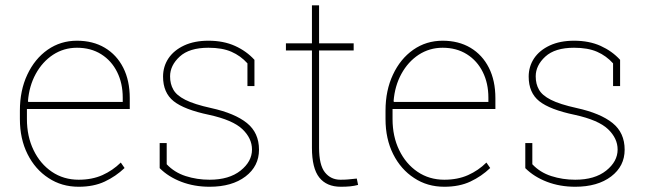

<svg xmlns="http://www.w3.org/2000/svg" viewBox="-20 -691 2435 721"><path d="M275.4 10.3Q211.4 10.3 162.1 -22.5Q112.3 -54.7 83.5 -112.1Q54.7 -169.4 54.7 -244.1V-275.4Q54.7 -351.6 82.5 -410.6Q110.4 -470.2 158.9 -504.2Q207.5 -538.1 269 -538.1Q329.1 -538.1 373.5 -511.7Q418.5 -484.9 442.9 -436.5Q467.3 -388.2 467.3 -322.3V-281.7H81.1V-244.1Q81.1 -178.7 106 -127.4Q130.9 -75.7 174.8 -45.9Q218.8 -16.1 275.4 -16.1Q325.7 -16.1 364.5 -33.4Q403.3 -50.8 433.6 -80.6L447.8 -60.1Q415 -28.8 373.5 -9.3Q332 10.3 275.4 10.3ZM85 -311 86.4 -308.1H440.9V-324.2Q440.9 -378.4 419.9 -420.4Q398.9 -462.9 360.1 -487.3Q321.3 -511.7 269 -511.7Q219.7 -511.7 179.2 -485.4Q139.2 -459 114.3 -413.6Q89.4 -368.2 85 -311Z M767.1 10.3Q709.5 10.3 660.9 -8.3Q612.3 -26.9 579.6 -59.6V-153.8H606V-74.2Q634.8 -43.5 677.2 -29.8Q719.7 -16.1 767.1 -16.1Q840.3 -16.1 883.3 -50.3Q926.3 -84.5 926.3 -129.4Q926.3 -171.4 890.4 -205.8Q854.5 -240.2 765.1 -259.8Q671.9 -279.3 632.1 -311Q592.3 -342.8 592.3 -403.3Q592.3 -441.4 612.8 -472.2Q633.3 -502.4 671.6 -520.3Q710 -538.1 762.7 -538.1Q819.3 -538.1 862.5 -518.6Q905.8 -499 935.5 -466.3V-367.7H909.2V-453.1Q883.8 -481.4 849.1 -496.6Q814.5 -511.7 762.7 -511.7Q690.9 -511.7 654.8 -478.5Q618.7 -445.3 618.7 -404.3Q618.7 -375.5 630.9 -354.5Q642.6 -333 675.8 -316.2Q709 -299.3 772.9 -285.2Q861.8 -265.6 907.2 -229Q952.6 -192.4 952.6 -128.9Q952.6 -66.9 901.9 -28.3Q851.1 10.3 767.1 10.3Z M1259.8 10.3Q1206.5 10.3 1179 -24.4Q1151.4 -59.1 1151.4 -136.2V-501.5H1053.7V-528.3H1151.4V-670.9H1178.2V-528.3H1308.1V-501.5H1178.2V-136.2Q1178.2 -71.3 1200.2 -43.7Q1222.2 -16.1 1258.3 -16.1Q1273.9 -16.1 1286.1 -17.1Q1298.3 -18.1 1319.8 -20.5L1324.7 3.4Q1310.1 7.3 1294.7 8.8Q1279.3 10.3 1259.8 10.3Z M1648.4 10.3Q1584.5 10.3 1535.2 -22.5Q1485.4 -54.7 1456.5 -112.1Q1427.7 -169.4 1427.7 -244.1V-275.4Q1427.7 -351.6 1455.6 -410.6Q1483.4 -470.2 1532 -504.2Q1580.6 -538.1 1642.1 -538.1Q1702.1 -538.1 1746.6 -511.7Q1791.5 -484.9 1815.9 -436.5Q1840.3 -388.2 1840.3 -322.3V-281.7H1454.1V-244.1Q1454.1 -178.7 1479 -127.4Q1503.9 -75.7 1547.9 -45.9Q1591.8 -16.1 1648.4 -16.1Q1698.7 -16.1 1737.5 -33.4Q1776.4 -50.8 1806.6 -80.6L1820.8 -60.1Q1788.1 -28.8 1746.6 -9.3Q1705.1 10.3 1648.4 10.3ZM1458 -311 1459.5 -308.1H1814V-324.2Q1814 -378.4 1793 -420.4Q1772 -462.9 1733.2 -487.3Q1694.3 -511.7 1642.1 -511.7Q1592.8 -511.7 1552.2 -485.4Q1512.2 -459 1487.3 -413.6Q1462.4 -368.2 1458 -311Z M2140.1 10.3Q2082.5 10.3 2033.9 -8.3Q1985.4 -26.9 1952.6 -59.6V-153.8H1979V-74.2Q2007.8 -43.5 2050.3 -29.8Q2092.8 -16.1 2140.1 -16.1Q2213.4 -16.1 2256.3 -50.3Q2299.3 -84.5 2299.3 -129.4Q2299.3 -171.4 2263.4 -205.8Q2227.5 -240.2 2138.2 -259.8Q2044.9 -279.3 2005.1 -311Q1965.3 -342.8 1965.3 -403.3Q1965.3 -441.4 1985.8 -472.2Q2006.3 -502.4 2044.7 -520.3Q2083 -538.1 2135.7 -538.1Q2192.4 -538.1 2235.6 -518.6Q2278.8 -499 2308.6 -466.3V-367.7H2282.2V-453.1Q2256.8 -481.4 2222.2 -496.6Q2187.5 -511.7 2135.7 -511.7Q2064 -511.7 2027.8 -478.5Q1991.7 -445.3 1991.7 -404.3Q1991.7 -375.5 2003.9 -354.5Q2015.6 -333 2048.8 -316.2Q2082 -299.3 2146 -285.2Q2234.9 -265.6 2280.3 -229Q2325.7 -192.4 2325.7 -128.9Q2325.7 -66.9 2274.9 -28.3Q2224.1 10.3 2140.1 10.3Z"/></svg>

Font: Suwannaphum Thin
Style: Regular
Weight: 100
Designer: Danh Hong
Version: Version 8.002; ttfautohint (v1.8.3)